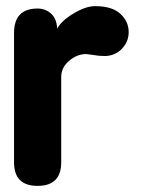

<svg xmlns="http://www.w3.org/2000/svg" viewBox="-20 -608 485 628"><path d="M25.9 -77.1V-500Q25.9 -580.1 103 -580.1Q128.4 -580.1 147 -563.5Q165.5 -546.9 167 -514.2Q180.2 -539.6 220.2 -563.7Q260.3 -587.9 291 -587.9Q346.7 -587.9 373.8 -562.7Q400.9 -537.6 400.9 -502.9Q400.9 -471.2 378.2 -448Q355.5 -424.8 321.8 -424.8Q302.2 -424.8 285.2 -428.2Q264.6 -431.2 262.2 -431.2Q231.9 -431.2 206.1 -409.2Q180.2 -387.2 180.2 -356V-77.1Q180.2 0 103 0Q25.9 0 25.9 -77.1Z"/></svg>

Font: BPreplay
Style: Bold
Weight: 700
Designer: Magenta/George Triantafyllakos
Foundry: Magenta/George Triantafyllakos
Version: Version 1.00